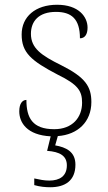

<svg xmlns="http://www.w3.org/2000/svg" viewBox="-20 -563 455 807"><path d="M191 224C253 224 297 197 297 129C297 74 257 56 212 48L223 9C307 3 364 -51 364 -134C364 -199 339 -238 237 -289C154 -330 110 -360 110 -421C110 -474 143 -513 215 -513C280 -513 316 -484 316 -402C337 -402 348 -419 348 -447C348 -492 311 -543 220 -543C129 -543 71 -493 71 -418C71 -342 110 -308 223 -249C309 -207 325 -180 325 -131C325 -70 285 -20 208 -20C116 -20 91 -68 91 -143C75 -143 61 -129 61 -95C61 -47 94 5 193 10L178 71C232 75 261 92 261 132C261 177 231 196 187 196C165 196 148 192 124 187V215C148 222 171 224 191 224Z"/></svg>

Font: Noto Serif Telugu ExtraLight
Style: Regular
Weight: 200
Designer: Jelle Bosma - Monotype Design Team
Foundry: Monotype Imaging Inc.
Version: Version 2.005